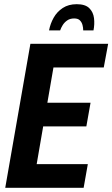

<svg xmlns="http://www.w3.org/2000/svg" viewBox="-20 -896 536 916"><path d="M5 0 125 -687H496L475 -574H235L206 -406H412L392 -293H186L155 -113H399L379 0ZM214 -751Q220 -783 236 -811.5Q252 -840 279.5 -858Q307 -876 346 -876Q387 -876 406 -857Q425 -838 428.5 -809.5Q432 -781 426 -751H377Q377 -764 373.5 -777Q370 -790 361 -799Q352 -808 334 -808Q314 -808 300.5 -798.5Q287 -789 279 -776Q271 -763 267 -751Z"/></svg>

Font: Archivo ExtraCondensed
Style: Bold Italic
Weight: 700
Width: 2
Italic angle: -10°
Designer: Hector Gatti
Foundry: Omnibus-Type
Version: Version 2.001